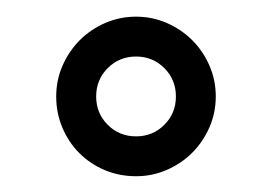

<svg xmlns="http://www.w3.org/2000/svg" viewBox="-20 -704 333 235"><path d="M244.1 -585.9Q244.1 -565.9 236.3 -548.1Q228.5 -530.3 215.3 -517.1Q202.1 -503.9 184.3 -496.1Q166.5 -488.3 146.5 -488.3Q126 -488.3 108.2 -495.8Q90.3 -503.4 77.1 -516.6Q64 -529.8 56.4 -547.6Q48.8 -565.4 48.8 -585.9Q48.8 -606 56.6 -623.8Q64.5 -641.6 77.6 -654.8Q90.8 -668 108.6 -675.8Q126.5 -683.6 146.5 -683.6Q166.5 -683.6 184.3 -675.8Q202.1 -668 215.3 -654.8Q228.5 -641.6 236.3 -623.8Q244.1 -606 244.1 -585.9ZM146.5 -634.8Q126 -634.8 111.8 -620.6Q97.7 -606.4 97.7 -585.9Q97.7 -565.4 111.8 -551.3Q126 -537.1 146.5 -537.1Q167 -537.1 181.2 -551.3Q195.3 -565.4 195.3 -585.9Q195.3 -606.4 181.2 -620.6Q167 -634.8 146.5 -634.8Z"/></svg>

Font: Sanitrixie
Style: Regular
Weight: 400
Designer: Jayvee D. Enaguas (Grand Chaos)
Version: Version 1.1 - 6/9/2013